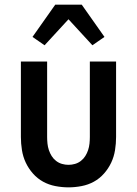

<svg xmlns="http://www.w3.org/2000/svg" viewBox="-20 -795 590 827"><path d="M275 12Q247 12 218.5 6.5Q190 1 165.5 -12.5Q141 -26 122 -47.5Q103 -69 91 -94.5Q79 -120 74.5 -148.5Q70 -177 70 -205V-530H183V-205Q183 -191 184.5 -176.5Q186 -162 190.5 -148.5Q195 -135 202.5 -123Q210 -111 221.5 -102Q233 -93 247 -89Q261 -85 275 -85Q289 -85 303 -89Q317 -93 328.5 -102Q340 -111 347.5 -123Q355 -135 359.5 -148.5Q364 -162 365.5 -176.5Q367 -191 367 -205V-530H480V-205Q480 -177 475.5 -148.5Q471 -120 459 -94.5Q447 -69 428 -47.5Q409 -26 384.5 -12.5Q360 1 331.5 6.5Q303 12 275 12ZM172 -600 120 -636 218 -775H332L430 -636L378 -600L275 -712Z"/></svg>

Font: Lode
Style: Bold
Weight: 700
Monospace: yes
Designer: Belleve Invis
Foundry: Belleve Invis
Version: Version 29.2.0; ttfautohint (v1.8.3)